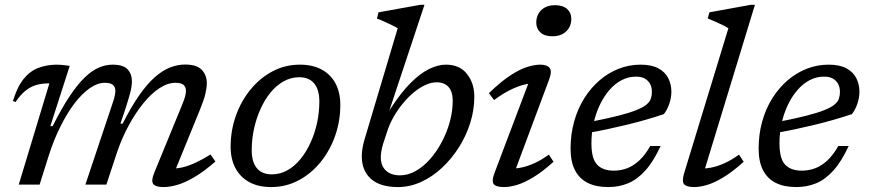

<svg xmlns="http://www.w3.org/2000/svg" viewBox="-20 -748 3520 778"><path d="M682.5 -39.5 676.5 -65.5Q697.5 -64.5 722 -70.5Q746.5 -76.5 774.5 -89.8Q802.5 -103 833 -122L853 -93.5Q807 -53.5 768.5 -30.8Q730 -8 699 1Q668 10 642.5 10Q610.5 10 601 -2.5Q591.5 -15 605 -48L718.5 -324.5Q727 -345 730.2 -357.8Q733.5 -370.5 733.5 -380Q733.5 -395 724 -403.8Q714.5 -412.5 691 -412.5Q659 -412.5 625.8 -390.5Q592.5 -368.5 561 -329.8Q529.5 -291 502 -240.5Q474.5 -190 455 -133L411 0H326L434.5 -324.5Q439.5 -338 442.2 -348.2Q445 -358.5 446.2 -366Q447.5 -373.5 447.5 -380Q447.5 -395 437.8 -403.8Q428 -412.5 405 -412.5Q374.5 -412.5 342.5 -389.8Q310.5 -367 280.2 -326.8Q250 -286.5 223.8 -233.2Q197.5 -180 178 -119L140.5 0H56L180 -410Q179 -410 177.2 -410Q175.5 -410 174 -410Q147.5 -410 125 -403Q102.5 -396 82.2 -379.5Q62 -363 43 -334.5L32.5 -339Q50 -396.5 76 -428.5Q102 -460.5 136.2 -473.2Q170.5 -486 211 -486Q220 -486 228.2 -485.2Q236.5 -484.5 245 -483.5Q253.5 -482.5 262.5 -481L184 -237H193.5Q230 -310 262.2 -358.2Q294.5 -406.5 323.8 -434.5Q353 -462.5 380.8 -474.2Q408.5 -486 436 -486Q479.5 -486 497 -467Q514.5 -448 514.5 -419Q514.5 -398 507.8 -372.5Q501 -347 488 -306.5L468 -247H477Q511.5 -315 543.5 -361Q575.5 -407 606.5 -434.5Q637.5 -462 668.2 -474.2Q699 -486.5 730.5 -486.5Q777 -486.5 797.5 -465.2Q818 -444 818 -410.5Q818 -392 812 -367Q806 -342 790 -303Z M1195 -486Q1247.5 -486 1284.2 -465.8Q1321 -445.5 1340 -409Q1359 -372.5 1359 -323Q1359 -257 1337.8 -197Q1316.5 -137 1278.2 -90.2Q1240 -43.5 1189 -16.8Q1138 10 1079 10Q1026.5 10 989.8 -10.2Q953 -30.5 933.8 -67.2Q914.5 -104 914.5 -153Q914.5 -219.5 936 -279.5Q957.5 -339.5 995.8 -386Q1034 -432.5 1084.8 -459.2Q1135.5 -486 1195 -486ZM1081 -41.5Q1115 -41.5 1144.2 -57.8Q1173.5 -74 1197.2 -103Q1221 -132 1238.2 -169.8Q1255.5 -207.5 1264.8 -250.2Q1274 -293 1274 -337Q1274 -384.5 1253.2 -409.8Q1232.5 -435 1192.5 -435Q1159 -435 1129.5 -418.5Q1100 -402 1076.2 -373Q1052.5 -344 1035.5 -306.2Q1018.5 -268.5 1009.2 -226Q1000 -183.5 1000 -139.5Q1000 -91.5 1020.8 -66.5Q1041.5 -41.5 1081 -41.5Z M1533 -167Q1528 -151 1525.5 -137Q1523 -123 1523 -111Q1523 -76 1543.8 -56.8Q1564.5 -37.5 1601 -37.5Q1633 -37.5 1664.2 -55Q1695.5 -72.5 1722.5 -103Q1749.5 -133.5 1770.2 -172.8Q1791 -212 1802.8 -255Q1814.5 -298 1814.5 -340Q1814.5 -376 1797.8 -395.2Q1781 -414.5 1749 -414.5Q1728 -414.5 1704.5 -404Q1681 -393.5 1657.5 -374.2Q1634 -355 1612.8 -329.2Q1591.5 -303.5 1574.5 -273.5Q1557.5 -243.5 1547.5 -211ZM1591.5 -633.5Q1582 -639.5 1567.8 -646.2Q1553.5 -653 1537.8 -660.2Q1522 -667.5 1507.5 -672.5L1513.5 -698L1683 -728.5H1700L1557.5 -299.5L1562 -307Q1604.5 -372.5 1643.8 -411.8Q1683 -451 1719 -468.5Q1755 -486 1787 -486Q1842.5 -486 1872.2 -448.5Q1902 -411 1902 -356Q1902 -303.5 1885.8 -251Q1869.5 -198.5 1840 -151.8Q1810.5 -105 1771.5 -68.5Q1732.5 -32 1686.8 -11Q1641 10 1592.5 10Q1520.5 10 1483.2 -23.2Q1446 -56.5 1446 -114.5Q1446 -130 1448.8 -147Q1451.5 -164 1457 -182.5Z M1984.5 -49 2129.5 -432.5 2146.5 -409.5Q2126.5 -411 2101 -404.2Q2075.5 -397.5 2045.5 -382.5Q2015.5 -367.5 1982 -342.5L1961 -370.5Q2011.5 -419 2050 -443.8Q2088.5 -468.5 2117.8 -477.2Q2147 -486 2168.5 -486Q2197 -486 2207.2 -472.5Q2217.5 -459 2205.5 -427L2061 -39.5L2046 -65.5Q2066.5 -64 2092 -69Q2117.5 -74 2146 -87Q2174.5 -100 2204 -121.5L2223 -92.5Q2178 -52 2141.2 -29.8Q2104.5 -7.5 2075.2 1.2Q2046 10 2022.5 10Q1990 10 1980.5 -2Q1971 -14 1984.5 -49ZM2153 -656.5Q2153 -677 2162 -692.8Q2171 -708.5 2188 -717.8Q2205 -727 2229 -727Q2261 -727 2278 -711.5Q2295 -696 2295 -671.5Q2295 -651 2285.8 -635.2Q2276.5 -619.5 2259.5 -610.2Q2242.5 -601 2218.5 -601Q2186.5 -601 2169.8 -616.5Q2153 -632 2153 -656.5Z M2557 -437.5Q2526 -437.5 2498.5 -423Q2471 -408.5 2448.8 -382.5Q2426.5 -356.5 2410.2 -322.2Q2394 -288 2385.2 -248.2Q2376.5 -208.5 2376.5 -167Q2376.5 -105 2399.5 -80.8Q2422.5 -56.5 2467 -56.5Q2495.5 -56.5 2521.2 -66.2Q2547 -76 2570.5 -97.8Q2594 -119.5 2615 -156.5H2657Q2627.5 -93 2594.8 -56.8Q2562 -20.5 2524.8 -5.2Q2487.5 10 2444.5 10Q2395 10 2361 -7.2Q2327 -24.5 2309.5 -59Q2292 -93.5 2292 -145.5Q2292 -204 2306.5 -255.8Q2321 -307.5 2347.5 -349.8Q2374 -392 2409.5 -422.5Q2445 -453 2487.2 -469.5Q2529.5 -486 2575.5 -486Q2620.5 -486 2648 -471Q2675.5 -456 2688 -431Q2700.5 -406 2700.5 -376Q2700.5 -352 2692 -327.2Q2683.5 -302.5 2670 -285.5Q2632.5 -273 2594 -262Q2555.5 -251 2517 -241.8Q2478.5 -232.5 2441.2 -224.5Q2404 -216.5 2368.5 -210.5L2371 -254Q2440 -267.5 2485.8 -279.2Q2531.5 -291 2558.8 -302Q2586 -313 2599.5 -324.2Q2613 -335.5 2617.2 -348Q2621.5 -360.5 2621.5 -375.5Q2621.5 -394.5 2614 -408.2Q2606.5 -422 2592.5 -429.8Q2578.5 -437.5 2557 -437.5Z M2931.5 -633.5Q2922.5 -639.5 2908.2 -646.5Q2894 -653.5 2878.2 -660.5Q2862.5 -667.5 2848 -673L2854.5 -698L3022 -728.5H3039L2829.5 -41.5L2816.5 -65.5Q2837 -64 2862.5 -69Q2888 -74 2916.5 -87Q2945 -100 2974.5 -121.5L2993.5 -92.5Q2948.5 -52 2911.8 -29.8Q2875 -7.5 2845.8 1.2Q2816.5 10 2793 10Q2762 10 2752 -1.5Q2742 -13 2753 -49Z M3319 -437.5Q3288 -437.5 3260.5 -423Q3233 -408.5 3210.8 -382.5Q3188.5 -356.5 3172.2 -322.2Q3156 -288 3147.2 -248.2Q3138.5 -208.5 3138.5 -167Q3138.5 -105 3161.5 -80.8Q3184.5 -56.5 3229 -56.5Q3257.5 -56.5 3283.2 -66.2Q3309 -76 3332.5 -97.8Q3356 -119.5 3377 -156.5H3419Q3389.5 -93 3356.8 -56.8Q3324 -20.5 3286.8 -5.2Q3249.5 10 3206.5 10Q3157 10 3123 -7.2Q3089 -24.5 3071.5 -59Q3054 -93.5 3054 -145.5Q3054 -204 3068.5 -255.8Q3083 -307.5 3109.5 -349.8Q3136 -392 3171.5 -422.5Q3207 -453 3249.2 -469.5Q3291.5 -486 3337.5 -486Q3382.5 -486 3410 -471Q3437.5 -456 3450 -431Q3462.5 -406 3462.5 -376Q3462.5 -352 3454 -327.2Q3445.5 -302.5 3432 -285.5Q3394.5 -273 3356 -262Q3317.5 -251 3279 -241.8Q3240.5 -232.5 3203.2 -224.5Q3166 -216.5 3130.5 -210.5L3133 -254Q3202 -267.5 3247.8 -279.2Q3293.5 -291 3320.8 -302Q3348 -313 3361.5 -324.2Q3375 -335.5 3379.2 -348Q3383.5 -360.5 3383.5 -375.5Q3383.5 -394.5 3376 -408.2Q3368.5 -422 3354.5 -429.8Q3340.5 -437.5 3319 -437.5Z"/></svg>

Font: Newsreader 11pt
Style: Italic
Weight: 400
Italic angle: -17°
Version: Version 1.003